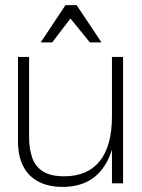

<svg xmlns="http://www.w3.org/2000/svg" viewBox="-20 -718 556 752"><path d="M225.5 14Q169.5 14 130.2 -6.8Q91 -27.5 70.8 -67.2Q50.5 -107 50.5 -163.5V-495H94V-181Q94 -135 106 -100.5Q118 -66 148 -46.8Q178 -27.5 231.5 -27.5Q277.5 -27.5 312.2 -42.5Q347 -57.5 370.8 -87Q394.5 -116.5 406.5 -160.5Q418.5 -204.5 418.5 -262V-495H462V0H418.5V-176.5L434 -202Q423.5 -127.5 396.2 -79.8Q369 -32 326.2 -9Q283.5 14 225.5 14ZM139.5 -552 236.5 -698H280L377.5 -552H332L256 -645.5L184.5 -552Z"/></svg>

Font: Russolo 10pt ExtraLight
Style: Regular
Weight: 200
Designer: Micah Stupak-Hahn
Version: Version 1.000